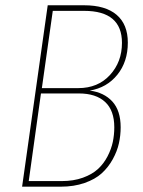

<svg xmlns="http://www.w3.org/2000/svg" viewBox="-20 -701 537 721"><path d="M316.9 -360.8Q370.6 -354 401.9 -319.8Q433.1 -285.6 433.1 -223.1Q433.1 -192.4 426.5 -162.6Q419.9 -132.8 403.3 -102.8Q386.7 -72.8 362.1 -50.3Q337.4 -27.8 297.6 -13.9Q257.8 0 208 0H63L159.2 -681.2H295.9Q376 -681.2 418 -645.3Q460 -609.4 460 -541Q460 -469.2 420.7 -420.4Q381.3 -371.6 316.9 -360.8ZM178.2 -660.2 137.2 -370.1H273.9Q347.7 -370.1 392.8 -419.2Q438 -468.3 438 -540Q438 -660.2 295.9 -660.2ZM211.9 -21Q256.3 -21 291.3 -33.7Q326.2 -46.4 347.9 -66.4Q369.6 -86.4 383.8 -113.8Q397.9 -141.1 403.6 -168Q409.2 -194.8 409.2 -223.1Q409.2 -286.1 374.8 -318.1Q340.3 -350.1 275.9 -350.1H133.8L87.9 -21Z"/></svg>

Font: Fira Sans Compressed Thin
Style: Italic
Weight: 100
Width: 3
Italic angle: -8°
Designer: Carrois Corporate & Edenspiekermann AG
Foundry: Carrois Corporate GbR & Edenspiekermann AG
Version: Version 4.203;PS 004.203;hotconv 1.0.88;makeotf.lib2.5.64775